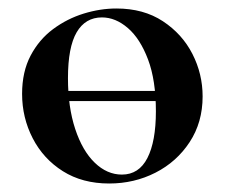

<svg xmlns="http://www.w3.org/2000/svg" viewBox="-20 -419 529 452"><path d="M109 -181V-205H378V-181ZM237 13Q174 13 128 -16Q82 -45 57 -93.5Q32 -142 32 -198Q32 -250 52 -288Q72 -326 105 -350.5Q138 -375 177 -387Q216 -399 254 -399Q318 -399 363.5 -369Q409 -339 433 -292Q457 -245 457 -192Q457 -131 426.5 -84.5Q396 -38 346 -12.5Q296 13 237 13ZM267 -8Q307 -8 327 -47Q347 -86 347 -157Q347 -230 328.5 -279Q310 -328 281 -353Q252 -378 220 -378Q181 -378 160.5 -343Q140 -308 140 -235Q140 -167 157 -115.5Q174 -64 203 -36Q232 -8 267 -8Z"/></svg>

Font: Cormorant Infant Light
Style: Regular
Weight: 300
Designer: Christian Thalmann (Catharsis Fonts)
Foundry: Catharsis Fonts
Version: Version 4.001